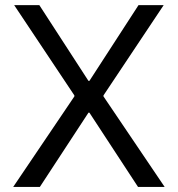

<svg xmlns="http://www.w3.org/2000/svg" viewBox="-20 -740 704 760"><path d="M334 -293.9H330.1L137.7 0H32.2L274.4 -358.4V-362.3L36.1 -719.7H135.7L330.1 -419.9H334L528.3 -719.7H627.9L389.6 -362.3V-358.4L631.8 0H526.4Z"/></svg>

Font: Reddit Sans Fudge
Style: Regular
Weight: 400
Designer: Stephen Hutchings
Foundry: Reddit
Version: Version 1.011